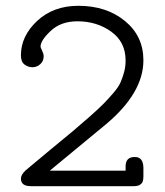

<svg xmlns="http://www.w3.org/2000/svg" viewBox="-20 -639 565 659"><path d="M51.8 -25.9Q51.8 -39.1 67.9 -54.2Q104 -85 154.5 -126.5Q205.1 -168 229 -188Q252.9 -208 286.4 -237.5Q319.8 -267.1 335 -282.5Q350.1 -297.9 368.7 -319.3Q387.2 -340.8 394 -356.9Q400.9 -373 406 -391.6Q411.1 -410.2 411.1 -431.2Q411.1 -495.1 361.6 -530.5Q312 -565.9 246.1 -565.9Q189 -565.9 154.1 -533Q119.1 -500 119.1 -479Q119.1 -476.1 124.5 -465.1Q129.9 -454.1 129.9 -445.8Q129.9 -429.7 118.4 -418.9Q106.9 -408.2 90.8 -408.2Q76.7 -408.2 64.2 -417.5Q51.8 -426.8 51.8 -449.2Q51.8 -515.1 107.4 -567.1Q163.1 -619.1 249 -619.1Q345.2 -619.1 408.7 -567.1Q472.2 -515.1 472.2 -432.1Q472.2 -320.3 344.2 -212.9L150.9 -53.2H411.1V-67.9Q411.1 -100.1 441.9 -100.1H442.9Q471.7 -100.1 472.2 -63V-33.2Q472.2 -23.4 470 -16.6Q467.8 -9.8 460.4 -4.9Q453.1 0 439 0H85.9Q51.8 0 51.8 -25.9Z"/></svg>

Font: CMU Typewriter Text
Style: Light
Weight: 200
Version: Version 0.7.0